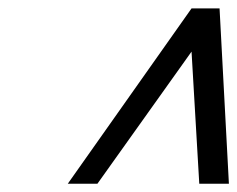

<svg xmlns="http://www.w3.org/2000/svg" viewBox="-20 -654 571 462"><path d="M530.8 -211.9H459.5L440.9 -529.8L214.4 -211.9H143.1L440.9 -633.8H508.3Z"/></svg>

Font: RIT Rachana
Style: Bold Italic
Weight: 700
Designer: Hussain KH
Version: 1.4.7